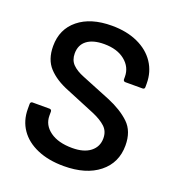

<svg xmlns="http://www.w3.org/2000/svg" viewBox="-130 -813 851 926"><g transform="rotate(20 295.0 -350.0)"><path d="M43 -192V-218Q43 -223 46 -226Q49 -229 53 -229H141Q146 -229 149 -226Q152 -223 152 -218V-197Q152 -149 194 -118.5Q236 -88 308 -88Q368 -88 401 -114Q434 -140 434 -183Q434 -219 410.5 -241Q387 -263 345 -281L195 -343Q129 -369 91.5 -409.5Q54 -450 54 -519Q54 -606 117 -657Q180 -708 288 -708Q364 -708 421 -682Q478 -656 509 -609.5Q540 -563 540 -503V-485Q540 -474 529 -474H441Q436 -474 433 -477Q430 -480 430 -485V-498Q430 -547 390 -579.5Q350 -612 283 -612Q226 -612 195 -588.5Q164 -565 164 -521Q164 -487 184.5 -466Q205 -445 243 -430L391 -370Q461 -341 503.5 -300.5Q546 -260 546 -187Q546 -98 479.5 -45Q413 8 299 8Q221 8 163 -17Q105 -42 74 -87Q43 -132 43 -192Z"/></g></svg>

Font: Barlow GEO Semi Bold
Style: Regular
Weight: 600
Designer: Jeremy Tribby
Foundry: Tribby Type
Version: Version 1.408